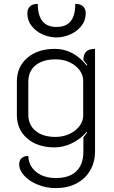

<svg xmlns="http://www.w3.org/2000/svg" viewBox="-20 -761 586 990"><path d="M79 85Q79 65 92 54Q105 43 126 43Q127 93 166 125Q205 157 268 157Q338 157 374 121.5Q410 86 410 21V-53L429 -77L428 -82Q395 -44 351 -22.5Q307 -1 262 -1Q174 -1 120.5 -47Q67 -93 67 -169V-340Q67 -417 121 -463Q175 -509 263 -509Q359 -509 428 -422L430 -426Q425 -434 410 -451Q410 -481 424.5 -495Q439 -509 470 -509V19Q470 75 444.5 118.5Q419 162 373 185.5Q327 209 268 209Q219 209 175.5 191.5Q132 174 105.5 145.5Q79 117 79 85ZM409 -165V-344Q409 -374 390 -399.5Q371 -425 338.5 -440Q306 -455 268 -455Q201 -455 163.5 -424.5Q126 -394 126 -339V-170Q126 -117 163.5 -86Q201 -55 266 -55Q305 -55 337.5 -70Q370 -85 389.5 -110.5Q409 -136 409 -165ZM121 -693Q121 -714 134 -727.5Q147 -741 175 -741Q175 -622 271 -622Q320 -622 344 -651Q368 -680 368 -741Q396 -741 409 -727.5Q422 -714 422 -693Q422 -655 399 -626.5Q376 -598 341 -583Q306 -568 271 -568Q236 -568 201 -583Q166 -598 143.5 -626.5Q121 -655 121 -693Z"/></svg>

Font: K2D ExtraLight
Style: Regular
Weight: 275
Designer: Katatrad Aksorn Co.,Ltd.
Foundry: Cadson Demak Co.,Ltd.
Version: Version 1.000; ttfautohint (v1.6)